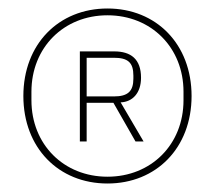

<svg xmlns="http://www.w3.org/2000/svg" viewBox="-20 -730 506 452"><path d="M233 -298C348 -298 431 -382 431 -504C431 -626 348 -710 233 -710C118 -710 35 -626 35 -504C35 -382 118 -298 233 -298ZM233 -314C130 -314 54 -390 54 -494V-514C54 -618 130 -694 233 -694C336 -694 412 -618 412 -514V-494C412 -390 336 -314 233 -314ZM184 -488H247L299 -397H318L264 -489C292 -490 312 -511 312 -547C312 -591 288 -609 249 -609H168V-397H184ZM184 -503V-594H248C281 -594 294 -583 294 -552V-545C294 -515 281 -503 248 -503Z"/></svg>

Font: IBM Plex Devanagari Thin
Style: Regular
Weight: 100
Designer: Mike Abbink, Paul van der Laan, Pieter van Rosmalen, Erin McLaughlin
Foundry: Bold Monday
Version: Version 1.0